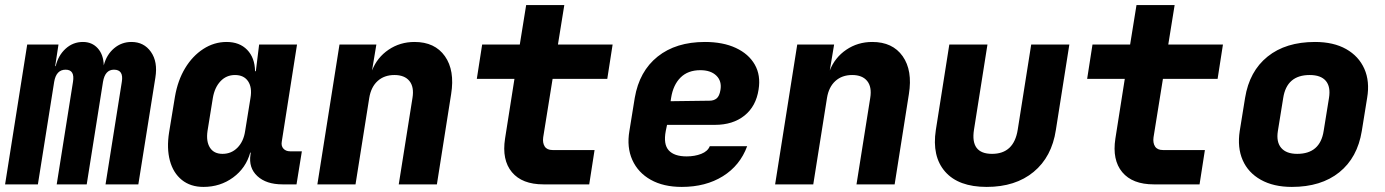

<svg xmlns="http://www.w3.org/2000/svg" viewBox="-26 -725 5446 755"><path d="M-6 0 81 -550H204L191 -465H193Q203 -507 232 -533.5Q261 -560 300 -560Q336 -560 358.5 -535Q381 -510 382 -468Q393 -510 422.5 -535Q452 -560 491 -560Q540 -560 567.5 -521Q595 -482 585 -420L518 0H389L453 -403Q461 -451 422 -451Q387 -451 379 -403L315 0H197L261 -403Q269 -451 232 -451Q195 -451 187 -403L123 0Z M774 10Q723 10 689 -17.5Q655 -45 642 -93.5Q629 -142 639 -205L662 -345Q673 -409 702 -457Q731 -505 773.5 -532.5Q816 -560 865 -560Q916 -560 946 -529Q976 -498 977 -445H980L993 -550H1142L1082 -168Q1079 -151 1088.5 -140.5Q1098 -130 1115 -130H1161L1140 0H1085Q1021 0 986 -32.5Q951 -65 959 -117L960 -125H958Q941 -64 890.5 -27Q840 10 774 10ZM849 -120Q884 -120 908 -144.5Q932 -169 938 -210L959 -340Q966 -381 949.5 -405.5Q933 -430 898 -430Q864 -430 841 -405.5Q818 -381 811 -340L790 -210Q784 -169 799.5 -144.5Q815 -120 849 -120Z M1222 0 1309 -550H1454L1437 -448Q1457 -499 1502 -529.5Q1547 -560 1604 -560Q1684 -560 1723.5 -504Q1763 -448 1748 -355L1692 0H1542L1596 -340Q1603 -383 1584 -406.5Q1565 -430 1525 -430Q1485 -430 1459 -406.5Q1433 -383 1426 -340L1372 0Z M2111 0Q2027 0 1987 -48Q1947 -96 1960 -180L1997 -415H1849L1870 -550H2018L2043 -705H2193L2168 -550H2383L2362 -415H2147L2110 -185Q2107 -163 2116 -149Q2125 -135 2147 -135H2312L2291 0Z M2655 10Q2583 10 2533 -18Q2483 -46 2460.5 -96Q2438 -146 2449 -210L2470 -340Q2488 -445 2560 -502.5Q2632 -560 2746 -560Q2817 -560 2867.5 -536.5Q2918 -513 2942 -471Q2966 -429 2957 -373Q2947 -307 2901.5 -270.5Q2856 -234 2785 -234H2597L2592 -210Q2582 -158 2603.5 -134Q2625 -110 2674 -110Q2706 -110 2731.5 -120Q2757 -130 2765 -150H2912Q2884 -74 2816.5 -32Q2749 10 2655 10ZM2611 -327 2764 -329Q2781 -329 2792 -338Q2803 -347 2807 -371Q2813 -406 2791 -427.5Q2769 -449 2728 -449Q2679 -449 2650 -420Q2621 -391 2613 -340Z M3022 0 3109 -550H3254L3237 -448Q3257 -499 3302 -529.5Q3347 -560 3404 -560Q3484 -560 3523.5 -504Q3563 -448 3548 -355L3492 0H3342L3396 -340Q3403 -383 3384 -406.5Q3365 -430 3325 -430Q3285 -430 3259 -406.5Q3233 -383 3226 -340L3172 0Z M3854 10Q3743 10 3690.5 -50Q3638 -110 3654 -214L3707 -550H3857L3804 -215Q3789 -120 3875 -120Q3961 -120 3976 -215L4029 -550H4179L4126 -214Q4110 -108 4038.5 -49Q3967 10 3854 10Z M4511 0Q4427 0 4387 -48Q4347 -96 4360 -180L4397 -415H4249L4270 -550H4418L4443 -705H4593L4568 -550H4783L4762 -415H4547L4510 -185Q4507 -163 4516 -149Q4525 -135 4547 -135H4712L4691 0Z M5054 10Q4982 10 4932 -18Q4882 -46 4860.5 -95.5Q4839 -145 4849 -210L4870 -340Q4887 -445 4958.5 -502.5Q5030 -560 5145 -560Q5218 -560 5267.5 -532Q5317 -504 5339 -454.5Q5361 -405 5350 -340L5329 -210Q5312 -105 5240.5 -47.5Q5169 10 5054 10ZM5075 -120Q5165 -120 5179 -210L5200 -340Q5207 -384 5187.5 -407Q5168 -430 5124 -430Q5034 -430 5020 -340L4999 -210Q4992 -167 5012 -143.5Q5032 -120 5075 -120Z"/></svg>

Font: JetBrains Mono NL ExtraBold
Style: Italic
Weight: 800
Italic angle: -9°
Monospace: yes
Designer: Philipp Nurullin, Konstantin Bulenkov
Foundry: JetBrains
Version: Version 2.305; ttfautohint (v1.8.4.7-5d5b)